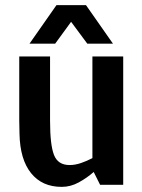

<svg xmlns="http://www.w3.org/2000/svg" viewBox="-20 -720 553 748"><path d="M220 8Q144 8 101 -45.5Q58 -99 56 -198L55 -250V-500H175V-250Q175 -155 190.5 -116Q206 -77 251 -77Q273 -77 296 -85Q319 -93 340 -104V-500H460V0H370L345 -50Q319 -27 287 -9.5Q255 8 221 8Q220 8 220 8ZM95 -550 200 -700H315L420 -550H320L257 -635L195 -550Z"/></svg>

Font: Epunda Sans SemiBold
Style: Regular
Weight: 600
Designer: Simon Atzbach
Foundry: typofactur
Version: Version 2.204; ttfautohint (v1.8.4.7-5d5b)